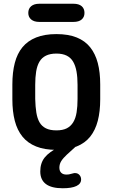

<svg xmlns="http://www.w3.org/2000/svg" viewBox="-20 -789 602 1025"><path d="M515 -338Q515 -403 502 -452.5Q489 -502 461.5 -536.5Q434 -571 389.5 -589Q345 -607 281 -607Q218 -607 173 -589Q128 -571 100 -537Q72 -503 59 -453Q46 -403 46 -338V-259Q46 -194 59 -144Q72 -94 100 -59.5Q128 -25 173 -7Q218 11 281 11Q344 11 389 -7Q434 -25 461.5 -59.5Q489 -94 502 -144Q515 -194 515 -259ZM168 -261V-336Q168 -376 173 -407Q178 -438 190.5 -459.5Q203 -481 225.5 -492Q248 -503 281 -503Q314 -503 336 -492Q358 -481 370.5 -459.5Q383 -438 388.5 -407Q394 -376 394 -336V-261Q394 -221 389 -189.5Q384 -158 371 -136.5Q358 -115 336.5 -104Q315 -93 281 -93Q247 -93 225 -104Q203 -115 191 -136Q179 -157 174 -188Q169 -219 168 -261ZM386 -8H300Q241 23 218 52.5Q195 82 195 126Q195 216 315 216Q363 216 388 204Q413 192 413 169Q413 155 404 145Q395 135 381 135Q379 135 377 135Q375 135 372 136Q354 141 348 142Q342 143 335 143Q317 143 307 133.5Q297 124 297 106Q297 87 307 71Q317 55 337 36.5Q357 18 386 -8ZM190 -769Q162 -769 146.5 -756Q131 -743 131 -720Q131 -698 146.5 -685Q162 -672 190 -672H372Q401 -672 416 -685Q431 -698 431 -720Q431 -743 416 -756Q401 -769 372 -769Z"/></svg>

Font: Beiruti
Style: Bold
Weight: 700
Designer: Arlette Boutros
Foundry: Boutros
Version: Version 1.41